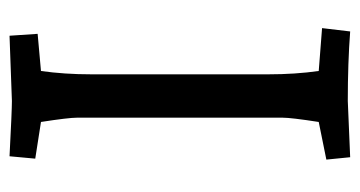

<svg xmlns="http://www.w3.org/2000/svg" viewBox="-196 -554 755 403"><g transform="rotate(-90 181.5 -352.5)"><path d="M308 -710 312 -651 234 -644Q227 -595 227 -538V-167Q227 -110 234 -61L324 -54L317 5Q251 0 171 0L53 5L48 -45L127 -61Q136 -119 136 -137V-568Q136 -586 127 -644L50 -656L55 -710Q151 -705 171 -705Z"/></g></svg>

Font: Andada
Style: Regular
Weight: 400
Designer: Carolina Giovagnoli
Foundry: Carolina Giovagnoli
Version: Version 1.003